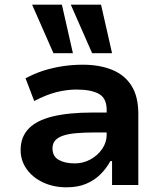

<svg xmlns="http://www.w3.org/2000/svg" viewBox="-20 -789 693 819"><path d="M264 10Q208 10 163.5 -11Q119 -32 93.5 -68Q68 -104 68 -149Q68 -204 101.5 -239.5Q135 -275 203.5 -292Q272 -309 377 -309H454V-224H386Q340 -224 306 -221Q272 -218 249.5 -210.5Q227 -203 215.5 -190Q204 -177 204 -156Q204 -122 230.5 -107Q257 -92 299 -92Q335 -92 366 -109Q397 -126 416 -154Q435 -182 435 -214V-320Q435 -370 402 -388.5Q369 -407 306 -407Q265 -407 221 -396Q177 -385 126 -358L89 -455Q126 -475 165 -487.5Q204 -500 246.5 -506.5Q289 -513 333 -513Q404 -513 457.5 -491.5Q511 -470 540.5 -424Q570 -378 570 -303V0H458V-102H451Q434 -71 408.5 -45.5Q383 -20 347.5 -5Q312 10 264 10ZM373 -562 282 -769H411L458 -562ZM208 -562 117 -769H244L291 -562Z"/></svg>

Font: Nunito Sans 6pt
Style: Bold
Weight: 700
Version: Version 3.101;gftools[0.9.27]